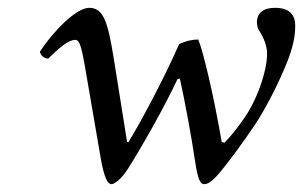

<svg xmlns="http://www.w3.org/2000/svg" viewBox="-20 -459 775 491"><path d="M265 12C273 12 291 -2 307 -27C344 -86 399 -182 434 -257L440 -258C454 -194 469 -113 479 -46C486 2 493 12 502 12C514 12 528 0 548 -25C577 -61 609 -106 623 -127C645 -157 680 -219 708 -285C723 -320 735 -356 735 -392C735 -420 722 -439 683 -439C654 -439 637 -426 637 -402C637 -396 639 -386 642 -382C657 -359 663 -338 663 -322C663 -277 637 -200 599 -149C584 -128 568 -108 554 -94L547 -96C538 -148 525 -215 512 -269C503 -307 494 -341 487 -358C471 -358 454 -354 438 -346C396 -250 331 -131 308 -95L305 -96L271 -309C256 -402 245 -439 208 -439C175 -439 117 -380 82 -327C84 -317 92 -310 103 -309C131 -336 154 -357 173 -357C183 -357 188 -340 196 -296L238 -52C247 -2 256 12 265 12Z"/></svg>

Font: Libertinus Serif
Style: Italic
Weight: 400
Italic angle: -12°
Designer: Philipp H. Poll, Khaled Hosny
Foundry: Caleb Maclennan
Version: Version 7.050;RELEASE